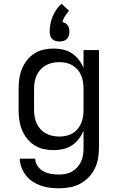

<svg xmlns="http://www.w3.org/2000/svg" viewBox="-20 -799 640 1032"><path d="M296 213Q272 213 247.5 210Q223 207 200 199Q177 191 156 177.5Q135 164 120 144.5Q105 125 96 102Q87 79 86 54H169Q170 76 182.5 94Q195 112 214 122Q233 132 254 135.5Q275 139 296 139Q315 139 333.5 135.5Q352 132 368 122.5Q384 113 396.5 99Q409 85 416.5 68Q424 51 426.5 32.5Q429 14 429 -5V-96Q419 -72 403 -51.5Q387 -31 365.5 -17Q344 -3 318.5 2.5Q293 8 268 8Q240 8 213.5 2Q187 -4 164 -19Q141 -34 124 -56Q107 -78 97 -103.5Q87 -129 83.5 -156Q80 -183 80 -210V-320Q80 -347 83.5 -374Q87 -401 97 -426.5Q107 -452 124 -474Q141 -496 164 -511Q187 -526 213.5 -532Q240 -538 268 -538Q293 -538 318.5 -532.5Q344 -527 365.5 -513Q387 -499 403 -478.5Q419 -458 429 -434V-530H512V-5Q512 24 507 53Q502 82 489 108Q476 134 455.5 155Q435 176 409 189.5Q383 203 354 208Q325 213 296 213ZM299 -65Q318 -65 336 -69Q354 -73 370 -82.5Q386 -92 398 -106.5Q410 -121 417 -138Q424 -155 426.5 -173.5Q429 -192 429 -210V-320Q429 -338 426.5 -356.5Q424 -375 417 -392Q410 -409 398 -423.5Q386 -438 370 -447.5Q354 -457 336 -461Q318 -465 299 -465Q280 -465 261.5 -461Q243 -457 226.5 -448Q210 -439 197 -424.5Q184 -410 176.5 -393Q169 -376 166 -357.5Q163 -339 163 -320V-210Q163 -191 166 -172.5Q169 -154 176.5 -137Q184 -120 197 -105.5Q210 -91 226.5 -82Q243 -73 261.5 -69Q280 -65 299 -65ZM300 -576Q289 -576 278.5 -579Q268 -582 260.5 -589.5Q253 -597 250 -607.5Q247 -618 247 -629Q247 -650 251 -670.5Q255 -691 263 -710.5Q271 -730 283 -747.5Q295 -765 311 -779L351 -741Q339 -728 329.5 -712.5Q320 -697 315 -681Q323 -679 331 -674.5Q339 -670 344 -662.5Q349 -655 351 -646.5Q353 -638 353 -629Q353 -618 350 -607.5Q347 -597 339.5 -589.5Q332 -582 321.5 -579Q311 -576 300 -576Z"/></svg>

Font: Iosevka Curly Extended
Style: Regular
Weight: 400
Width: 7
Monospace: yes
Designer: Belleve Invis
Foundry: Belleve Invis
Version: Version 11.1.0; ttfautohint (v1.8.3)